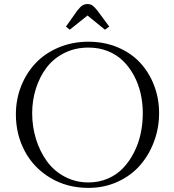

<svg xmlns="http://www.w3.org/2000/svg" viewBox="-20 -916 856 944"><path d="M58.1 -354Q58.1 -427.2 84 -492.7Q109.9 -558.1 156 -606.4Q202.1 -654.8 269.3 -682.9Q336.4 -710.9 415 -710.9Q493.2 -710.9 559.1 -683.1Q625 -655.3 669.2 -607.4Q713.4 -559.6 737.8 -495.6Q762.2 -431.6 762.2 -359.9Q762.2 -286.6 737.3 -220Q712.4 -153.3 668.2 -102.8Q624 -52.2 558.1 -22.2Q492.2 7.8 415 7.8Q309.1 7.8 226.8 -42Q144.5 -91.8 101.3 -173.8Q58.1 -255.9 58.1 -354ZM138.2 -358.9Q138.2 -293.5 156.7 -233.2Q175.3 -172.9 209.5 -124.8Q243.7 -76.7 297.1 -47.9Q350.6 -19 415 -19Q466.3 -19 510.5 -38.1Q554.7 -57.1 585.7 -90.1Q616.7 -123 638.9 -166.5Q661.1 -210 671.6 -259Q682.1 -308.1 682.1 -359.9Q682.1 -409.7 671.4 -456.5Q660.6 -503.4 638.7 -544.4Q616.7 -585.4 585.4 -616.2Q554.2 -647 510.5 -664.6Q466.8 -682.1 415 -682.1Q349.6 -682.1 296.1 -655.3Q242.7 -628.4 208.7 -583.3Q174.8 -538.1 156.5 -480.5Q138.2 -422.9 138.2 -358.9ZM304.2 -785.2 359.9 -863.8Q374.5 -882.3 385 -889.2Q395.5 -896 410.2 -896Q424.8 -896 434.3 -889.4Q443.8 -882.8 459 -863.8L517.1 -785.2L496.1 -770L410.2 -839.8L323.2 -770Z"/></svg>

Font: Dehuti Alt
Style: Book
Weight: 400
Version: Version 1.2